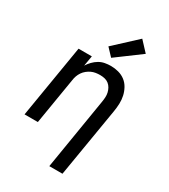

<svg xmlns="http://www.w3.org/2000/svg" viewBox="-235 -897 1070 1213"><g transform="rotate(30 300.0 -290.5)"><path d="M328 205 413 -313Q416 -330 417 -347.5Q418 -365 414.5 -381Q411 -397 403 -411.5Q395 -426 382.5 -436Q370 -446 353.5 -450Q337 -454 319 -454Q303 -454 287 -451.5Q271 -449 256 -442Q241 -435 227.5 -424Q214 -413 204.5 -399Q195 -385 189.5 -369.5Q184 -354 182 -338L126 0H29L117 -530H214L201 -455Q213 -474 229 -490.5Q245 -507 264.5 -518.5Q284 -530 306 -534Q328 -538 349 -538Q378 -538 405.5 -530.5Q433 -523 454.5 -506.5Q476 -490 489.5 -465.5Q503 -441 509 -414Q515 -387 514 -357.5Q513 -328 508 -299L424 205ZM324 -583 273 -637 434 -786 501 -714Z"/></g></svg>

Font: Iosevka Curly MdExObl
Style: Regular
Weight: 500
Width: 7
Italic angle: -9°
Monospace: yes
Designer: Belleve Invis
Foundry: Belleve Invis
Version: Version 11.1.0; ttfautohint (v1.8.3)